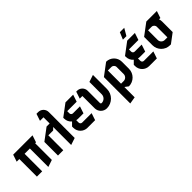

<svg xmlns="http://www.w3.org/2000/svg" viewBox="125 -1790 3090 3090"><g transform="rotate(-45 1670.0 -245.0)"><path d="M500 -520H60L20 -400H80V0H200V-400H320V20L440 -20V-400H460Z M830 -600V-460H760L560 -310V0H680V-340H790L830 -380V30L950 -10V-600C950 -666.2 896.2 -720 830 -720H790L750 -600Z M1050 -140C1050 -51.7 1121.7 20 1210 20H1385L1425 -100H1210C1187.9 -100 1170 -117.9 1170 -140V-195C1182.8 -191.8 1196.2 -190 1210 -190H1330L1370 -310H1210C1187.9 -310 1170 -327.9 1170 -350V-400H1385L1425 -520H1250L1050 -370V-350C1050 -300.8 1072.3 -256.7 1107.3 -227.3L1050 -170Z M1655 20C1776.4 20 1875 -78.6 1875 -200V-520L1755 -480V-200C1755 -144.8 1710.2 -100 1655 -100C1644 -100 1635 -109 1635 -120V-400C1635 -466.2 1581.2 -520 1515 -520H1495L1455 -400H1515V-120C1515 -42.7 1577.7 20 1655 20Z M2095 -100V-400H2175C2208.1 -400 2235 -373.1 2235 -340V-180C2235 -135.8 2199.2 -100 2155 -100ZM2355 -180V-340C2355 -439.4 2274.4 -520 2175 -520L1975 -370V230L2095 210V-25L2155 20C2265.4 20 2355 -69.6 2355 -180Z M2667.5 -700 2617.5 -580H2697.5L2767.5 -700ZM2455 -140C2455 -51.7 2526.7 20 2615 20H2790L2830 -100H2615C2592.9 -100 2575 -117.9 2575 -140V-195C2587.8 -191.8 2601.2 -190 2615 -190H2735L2775 -310H2615C2592.9 -310 2575 -327.9 2575 -350V-400H2790L2830 -520H2655L2455 -370V-350C2455 -300.8 2477.3 -256.7 2512.3 -227.3L2455 -170Z M3259.7 -400H3290L3330 -520H3090L2890 -370V-180C2890 -69.6 2979.6 20 3090 20H3110L3270 -100V-340C3270 -361 3266.4 -381.2 3259.7 -400ZM3010 -400H3090C3123.1 -400 3150 -373.1 3150 -340V-100H3090C3045.8 -100 3010 -135.8 3010 -180Z"/></g></svg>

Font: Abibas
Style: Medium
Weight: 500
Version: Version 0.3